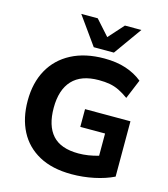

<svg xmlns="http://www.w3.org/2000/svg" viewBox="-135 -1045 1015 1160"><g transform="rotate(15 372.5 -464.5)"><path d="M421 11Q300 11 217.5 -34Q135 -79 93 -160Q51 -241 51 -350Q51 -462 96.5 -544Q142 -626 228 -671Q314 -716 434 -716Q510 -716 569 -696.5Q628 -677 672 -641L622 -520Q590 -543 562 -556.5Q534 -570 504 -575.5Q474 -581 435 -581Q325 -581 269.5 -521.5Q214 -462 214 -349Q214 -237 266 -179Q318 -121 429 -121Q489 -121 554 -140V-279H399V-390H683V-44Q630 -18 561 -3.5Q492 11 421 11ZM353 -765 228 -940H331L416 -845L501 -940H604L479 -765Z"/></g></svg>

Font: Mulish ExtraBold
Style: Regular
Weight: 800
Designer: Vernon Adams
Foundry: Vernon Adams
Version: Version 3.603; ttfautohint (v1.8.3)